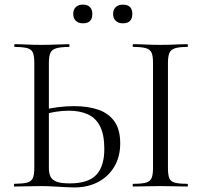

<svg xmlns="http://www.w3.org/2000/svg" viewBox="-20 -819 891 843"><path d="M305.8 4Q289.4 4 263.9 2.5Q238.4 1 211.2 -0.5Q184 -2 160.6 -2Q129.4 -2 98.5 -1Q67.6 0 43.4 0Q41.2 0 41.2 -6Q41.2 -12 43.4 -12Q79.8 -12.4 98.5 -17.1Q117.2 -21.8 123.9 -36.6Q130.6 -51.4 130.6 -81V-544Q130.6 -573.6 124.4 -588Q118.2 -602.4 99.9 -607.5Q81.6 -612.6 45.2 -613Q42.4 -613 42.4 -619Q42.4 -625 45.2 -625Q69 -625 98 -623.5Q127 -622 160.8 -622Q197 -622 228.1 -623.5Q259.2 -625 282.4 -625Q285.2 -625 285.2 -619Q285.2 -613 282.4 -613Q245.4 -612.6 226.6 -607Q207.8 -601.4 201.2 -586.6Q194.6 -571.8 194.6 -542V-81Q194.6 -59.8 201.2 -44.7Q207.8 -29.6 227.4 -21.7Q247 -13.8 286.2 -13.8Q367.6 -13.8 402.8 -51.3Q438 -88.8 438 -164.8Q438 -228 419.1 -264.8Q400.2 -301.6 365.1 -317.3Q330 -333 282.2 -333Q253.6 -333 224.9 -328.3Q196.2 -323.6 167.6 -316L165.6 -335.8Q199.6 -344 234.9 -348.5Q270.2 -353 306.6 -353Q365.4 -353 410.7 -337.7Q456 -322.4 481.9 -286.7Q507.8 -251 507.8 -189Q507.8 -131.6 482.4 -88.1Q457 -44.6 411.6 -20.3Q366.2 4 305.8 4ZM717.4 -81Q717.4 -52 723.2 -37Q729 -22 747.6 -17Q766.2 -12 802.8 -12Q805 -12 805 -6Q805 0 802.8 0Q778.4 0 748.8 -1Q719.2 -2 683.6 -2Q650 -2 619.8 -1Q589.6 0 565.2 0Q562.4 0 562.4 -6Q562.4 -12 565.2 -12Q601.8 -12 620.5 -17Q639.2 -22 645.5 -37Q651.8 -52 651.8 -81V-544Q651.8 -573 645.5 -587.5Q639.2 -602 620.5 -607.5Q601.8 -613 565.2 -613Q562.4 -613 562.4 -619Q562.4 -625 565.2 -625Q589.6 -625 619.8 -623.5Q650 -622 683.6 -622Q719.2 -622 749.3 -623.5Q779.4 -625 802.8 -625Q805 -625 805 -619Q805 -613 802.8 -613Q766.4 -613 748.1 -607Q729.8 -601 723.6 -586Q717.4 -571 717.4 -542ZM344.6 -716.6Q324.4 -716.6 313 -727.5Q301.6 -738.4 301.6 -758Q301.6 -777.2 313 -788Q324.4 -798.8 344.6 -798.8Q364 -798.8 374.7 -788Q385.4 -777.2 385.4 -758Q385.4 -716.6 344.6 -716.6ZM519.4 -716.6Q500 -716.6 488.3 -727.5Q476.6 -738.4 476.6 -758Q476.6 -777.2 488.3 -787.9Q500 -798.6 519.4 -798.6Q561 -798.6 561 -758Q561 -716.6 519.4 -716.6Z"/></svg>

Font: Cormorant Garamond Light
Style: Regular
Weight: 300
Designer: Christian Thalmann (Catharsis Fonts)
Foundry: Catharsis Fonts
Version: Version 4.001